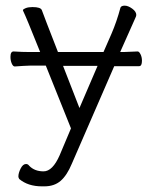

<svg xmlns="http://www.w3.org/2000/svg" viewBox="-20 -500 540 679"><path d="M261 -118 325 -267H203Q228 -203 261 -118ZM87 -268 63 -267 33 -265H32Q26 -265 21.5 -275.5Q17 -286 17 -299Q17 -318 28 -318Q58 -316 87 -316H122Q72 -441 62 -461L61 -464Q62 -468 71.5 -471.5Q81 -475 95 -475Q124 -475 128 -464Q135 -444 185 -316H346L374 -380Q393 -424 406 -473Q409 -480 421 -480Q433 -480 447.5 -469.5Q462 -459 462 -447Q462 -443 458 -435Q454 -427 405 -316H416Q428 -316 466 -318H467Q472 -318 477 -308Q482 -298 482 -285Q482 -266 472 -266H384L234 79Q217 120 194.5 139.5Q172 159 137 159H128Q79 159 48 133Q45 128 45 124Q45 112 53 96Q61 80 72 80Q79 80 83 86Q102 106 134 106Q166 106 191 49L231 -46L142 -268Z"/></svg>

Font: Moon Stars Kai T HW Light
Style: Regular
Weight: 300
Designer: GuiWonder
Version: Version 1.101